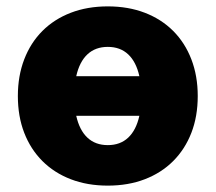

<svg xmlns="http://www.w3.org/2000/svg" viewBox="-20 -570 676 602"><path d="M318 12Q254 12 202 -8Q150 -28 113 -65Q76 -102 56 -153.5Q36 -205 36 -269Q36 -332 56 -384Q76 -436 113 -473Q150 -510 202 -530Q254 -550 318 -550Q382 -550 434 -530Q486 -510 523 -473Q560 -436 580 -384Q600 -332 600 -269Q600 -205 580 -153.5Q560 -102 523 -65Q486 -28 434 -8Q382 12 318 12ZM318 -115Q357 -115 382 -138.5Q407 -162 417 -207H219Q229 -162 254 -138.5Q279 -115 318 -115ZM318 -423Q279 -423 254 -399.5Q229 -376 219 -331H417Q407 -376 382 -399.5Q357 -423 318 -423Z"/></svg>

Font: Geist ExtBd
Style: Regular
Weight: 400
Designer: Basement.studio, Andrés Briganti, Mateo Zaragoza
Foundry: Basement.studio, Vercel, Andrés Briganti, Guido Ferreyra, Mateo Zaragoza
Version: Version 1.401